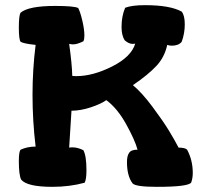

<svg xmlns="http://www.w3.org/2000/svg" viewBox="-20 -720 786 744"><path d="M53 -96Q53 -133 60 -140Q86 -152 118 -152Q106 -252 106 -353Q106 -450 118 -546Q71 -551 60 -558Q53 -566 53 -614Q53 -661 60 -671Q91 -697 194 -697Q267 -697 283 -689Q291 -674 299 -640Q307 -606 307 -582Q307 -567 303 -560Q279 -548 263 -548Q258 -548 248 -550Q259 -472 260 -426Q265 -425 276 -425Q340 -425 414.5 -462.5Q489 -500 504 -551Q500 -550 493 -550Q479 -550 463 -564Q451 -583 451 -616Q451 -657 465 -690Q491 -700 542 -700Q639 -700 684 -675Q696 -660 696 -626Q696 -590 684 -558Q672 -543 646 -543Q636 -543 628 -546Q618 -499 586.5 -465Q555 -431 495 -390Q530 -361 571 -306Q612 -251 634.5 -214Q657 -177 672 -148Q697 -148 705 -140Q727 -99 727 -50Q727 -30 721 -13Q711 4 588 4Q507 4 494 -9Q472 -38 472 -92Q472 -116 480 -127Q487 -140 513 -140Q503 -177 469 -238.5Q435 -300 392 -332Q371 -317 331.5 -304Q292 -291 257 -291L248 -148Q252 -149 261 -149Q281 -149 303 -138Q315 -116 315 -60Q315 -25 308 -12Q250 4 183 4Q85 4 62 -24Q53 -42 53 -96Z"/></svg>

Font: Gorditas
Style: Regular
Weight: 400
Designer: Gustavo Dipre (gbrenda1987@gmail.com)
Foundry: Gustavo Dipre (gbrenda1987@gmail.com)
Version: Version 1.001